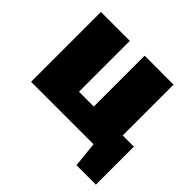

<svg xmlns="http://www.w3.org/2000/svg" viewBox="-157 -668 972 972"><g transform="rotate(45 329.5 -182.0)"><path d="M646 -136V136H507L493 0H46V-500H253V-136H359V-500H566V-136Z"/></g></svg>

Font: Exo 2.0 Black
Style: Regular
Weight: 900
Designer: Natanael Gama
Version: Version 1.001;PS 001.001;hotconv 1.0.70;makeotf.lib2.5.58329